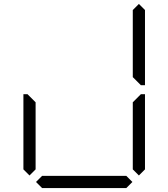

<svg xmlns="http://www.w3.org/2000/svg" viewBox="-20 -956 856 976"><path d="M130 -64 99 -95V-477H120L130 -467L161 -436V-95ZM686 -936 717 -905V-523H696L686 -533L655 -564V-905ZM686 -467 696 -477H717V-95L686 -64L655 -95V-436ZM653 -31 622 0H194L163 -31L194 -62H622Z"/></svg>

Font: DSEG7 Classic Mini
Style: Light
Weight: 300
Designer: Keshikan(Twitter:@keshinomi_88pro)
Version: Version 0.46